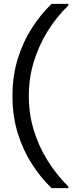

<svg xmlns="http://www.w3.org/2000/svg" viewBox="-20 -826 401 986"><path d="M245 140Q191 89 145 18Q99 -53 71.5 -141Q44 -229 44 -333Q44 -437 71.5 -525Q99 -613 145 -684Q191 -755 245 -806H331V-798Q270 -739 224.5 -665.5Q179 -592 153.5 -508.5Q128 -425 128 -333Q128 -241 153.5 -157.5Q179 -74 225 -0.5Q271 73 331 132V140Z"/></svg>

Font: DM Sans 28pt
Style: Regular
Weight: 400
Version: Version 4.004;gftools[0.9.30]